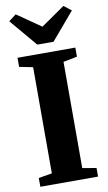

<svg xmlns="http://www.w3.org/2000/svg" viewBox="-106 -1038 613 1089"><g transform="rotate(-10 200.5 -494.0)"><path d="M112 -63.5V-675L34 -690.5V-743H367V-690.5L287 -675V-63L367 -49.5V0H34.5V-50.5ZM157.5 -797 24 -955 66.5 -987.5 204 -892 341.5 -987.5 384.5 -954 251 -797Z"/></g></svg>

Font: Merriweather 60pt Black
Style: Regular
Weight: 900
Version: Version 2.100